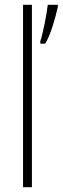

<svg xmlns="http://www.w3.org/2000/svg" viewBox="-20 -780 261 800"><path d="M113 0V-760H76V0ZM221 -751V-760H179C176 -727 157 -631 148 -609V-598H168C191 -633 212 -711 221 -751Z"/></svg>

Font: Noto Sans Malayalam Condensed ExtraLight
Style: Regular
Weight: 200
Width: 3
Designer: Jelle Bosma - Monotype Design Team
Foundry: Monotype Imaging Inc.
Version: Version 2.104